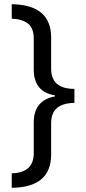

<svg xmlns="http://www.w3.org/2000/svg" viewBox="-20 -736 411 916"><path d="M335 -312Q224 -312 224 -408V-557Q224 -713 36 -716V-647Q86 -645 113.5 -623.5Q141 -602 141 -552V-404Q141 -298 242 -281V-276Q141 -257 141 -152V-5Q141 88 36 91V160Q224 158 224 1V-149Q224 -244 335 -245Z"/></svg>

Font: Noto Sans UI SemiCondensed
Style: Regular
Weight: 400
Width: 4
Designer: Monotype Design Team
Foundry: Monotype Imaging Inc.
Version: 1.001